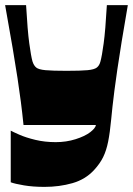

<svg xmlns="http://www.w3.org/2000/svg" viewBox="-20 -521 520 751"><path d="M22 192V-10Q31 -5 56 6Q81 17 118 26Q155 35 198 35Q239 35 275.5 23.5Q312 12 333 -4Q342 -11 348 -18Q354 -25 355 -32H72Q67 -81 61.5 -123.5Q56 -166 48.5 -215.5Q41 -265 29.5 -333Q18 -401 0 -501H82Q85 -450 88 -413.5Q91 -377 94.5 -351.5Q98 -326 101 -309Q104 -292 107 -281Q112 -265 121.5 -257Q131 -249 158 -246.5Q185 -244 240 -244Q296 -244 322.5 -246.5Q349 -249 359 -257Q369 -265 373 -281Q376 -292 379 -309Q382 -326 385.5 -351.5Q389 -377 392 -413.5Q395 -450 398 -501H480Q466 -421 456 -359Q446 -297 439 -249.5Q432 -202 427.5 -166.5Q423 -131 420 -104Q417 -77 415 -55Q410 -2 403 33Q396 68 383.5 93.5Q371 119 348 144Q314 181 263 195.5Q212 210 154 210Q109 210 73.5 204Q38 198 22 192Z"/></svg>

Font: Ojuju ExtraLight ExtraBold
Style: Regular
Weight: 800
Version: Version 1.000